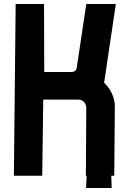

<svg xmlns="http://www.w3.org/2000/svg" viewBox="-20 -886 654 968"><path d="M541 0 543 62H414L417 0H413L415 -341Q416 -343 414 -350Q407 -384 371 -384H198L193 0H50L59 -866H202L203 -523H340Q363 -523 367 -545L415 -866H564L505 -469Q543 -431 555 -384Q559 -367 559 -350L556 0Z"/></svg>

Font: Covid19
Style: Regular
Weight: 400
Designer: Peter Wiegel
Foundry: (c) CAT - Ing. Peter Wiegel.  for Rudolf Maass + Partner GmbH
Version: Version 001.000